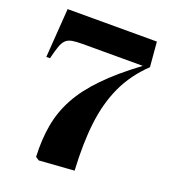

<svg xmlns="http://www.w3.org/2000/svg" viewBox="-136 -828 824 938"><g transform="rotate(20 276.0 -358.5)"><path d="M174 13 156 1Q152 -89 165.5 -164.5Q179 -240 216.5 -309Q254 -378 322 -448Q390 -518 494 -595H181Q148 -595 127.5 -591.5Q107 -588 94.5 -576Q82 -564 73.5 -540Q65 -516 55 -475H36L54 -730H518L529 -601Q454 -529 414 -442.5Q374 -356 361 -247.5Q348 -139 356 0Z"/></g></svg>

Font: Literata 72pt ExtraBold
Style: Regular
Weight: 800
Designer: Latin by Veronika Burian and Jose Scaglione. Greek by Irene Vlachou. Cyrillic by Vera Evstafieva.
Foundry: TypeTogether
Version: Version 3.002